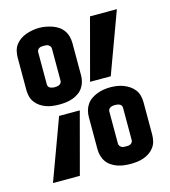

<svg xmlns="http://www.w3.org/2000/svg" viewBox="-112 -834 823 932"><g transform="rotate(-15 300.0 -368.5)"><path d="M170 -360Q154 -360 137 -362Q120 -364 104.5 -369.5Q89 -375 75 -384.5Q61 -394 51 -407.5Q41 -421 37 -437Q33 -453 33 -470V-632Q33 -649 37 -665.5Q41 -682 51 -695.5Q61 -709 75 -718.5Q89 -728 104.5 -733.5Q120 -739 137 -742Q154 -745 170 -745Q187 -745 203.5 -742Q220 -739 236 -733.5Q252 -728 266 -718.5Q280 -709 289.5 -695.5Q299 -682 303.5 -665.5Q308 -649 308 -632V-470Q308 -453 303.5 -437Q299 -421 289.5 -407.5Q280 -394 266 -384.5Q252 -375 236 -369.5Q220 -364 203.5 -362Q187 -360 170 -360ZM342 -428 424 -735H559L446 -428ZM170 -447Q176 -447 182 -448Q188 -449 193 -451.5Q198 -454 201.5 -459Q205 -464 205 -470V-632Q205 -638 201.5 -643Q198 -648 193 -651Q188 -654 182 -654.5Q176 -655 170 -655Q170 -655 170 -655Q170 -655 170 -655Q164 -655 158.5 -654.5Q153 -654 147.5 -651Q142 -648 139 -643Q136 -638 136 -632V-470Q136 -464 139 -459Q142 -454 147.5 -451.5Q153 -449 158.5 -448Q164 -447 170 -447ZM430 8Q413 8 396.5 6Q380 4 364 -1.5Q348 -7 334 -16.5Q320 -26 310.5 -39.5Q301 -53 296.5 -69.5Q292 -86 292 -103V-265Q292 -282 296.5 -298Q301 -314 310.5 -327.5Q320 -341 334 -350.5Q348 -360 364 -366Q380 -372 396.5 -374.5Q413 -377 430 -377Q446 -377 463 -374.5Q480 -372 495.5 -366Q511 -360 525 -350.5Q539 -341 549 -327.5Q559 -314 563 -298Q567 -282 567 -265V-103Q567 -86 563 -69.5Q559 -53 549 -39.5Q539 -26 525 -16.5Q511 -7 495.5 -1.5Q480 4 463 6Q446 8 430 8ZM41 0 154 -307H258L176 0ZM430 -80Q436 -80 441.5 -80.5Q447 -81 452.5 -84Q458 -87 461 -92Q464 -97 464 -103V-265Q464 -271 461 -276Q458 -281 452.5 -283.5Q447 -286 441 -287Q435 -288 429 -288Q429 -288 429 -288Q429 -288 429 -288Q424 -288 418 -287Q412 -286 407 -283.5Q402 -281 398.5 -276Q395 -271 395 -265V-103Q395 -97 398.5 -92Q402 -87 407 -84Q412 -81 418 -80.5Q424 -80 430 -80Z"/></g></svg>

Font: Iosevka Custom Extended
Style: Bold
Weight: 700
Width: 7
Monospace: yes
Designer: Belleve Invis
Foundry: Belleve Invis
Version: Version 11.2.4; ttfautohint (v1.8.4)